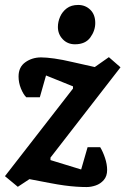

<svg xmlns="http://www.w3.org/2000/svg" viewBox="-43 -745 507 776"><path d="M307 11Q288 11 265.5 9.5Q243 8 217 4.5Q191 1 160 -5L76 -21L29 10L-23 -33L252 -387V-396L143 -440L118 -352H63Q51 -364 41.5 -387.5Q32 -411 32 -436Q32 -474 59.5 -493.5Q87 -513 123 -513Q144 -513 176.5 -508.5Q209 -504 251 -494L340 -474L397 -514L444 -473L161 -108V-98L285 -60L311 -150H362Q373 -132 381.5 -106.5Q390 -81 390 -58Q390 -33 376.5 -17.5Q363 -2 344 4.5Q325 11 307 11ZM260 -566Q230 -566 210.5 -586.5Q191 -607 191 -636Q191 -657 200 -677.5Q209 -698 227 -711.5Q245 -725 273 -725Q302 -725 322 -705.5Q342 -686 342 -652Q342 -621 322 -593.5Q302 -566 260 -566Z"/></svg>

Font: Faustina Light
Style: Bold Italic
Weight: 700
Italic angle: -8°
Version: Version 1.200